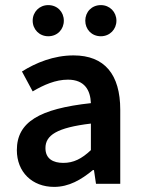

<svg xmlns="http://www.w3.org/2000/svg" viewBox="-20 -720 556 752"><path d="M192 12C250 12 298 -16 344 -54H348L356 0H451V-290C451 -428 390 -503 268 -503C190 -503 120 -474 66 -440L108 -362C152 -388 198 -408 246 -408C312 -408 334 -366 336 -316C134 -294 46 -242 46 -132C46 -46 106 12 192 12ZM336 -236V-132C300 -98 268 -82 228 -82C188 -82 158 -98 158 -140C158 -190 202 -220 336 -236ZM375 -578C410 -578 436 -605 436 -639C436 -673 410 -700 375 -700C339 -700 314 -673 314 -639C314 -605 339 -578 375 -578ZM108 -639C108 -605 134 -578 169 -578C205 -578 230 -605 230 -639C230 -673 205 -700 169 -700C134 -700 108 -673 108 -639Z"/></svg>

Font: DAIFUKU Sans Semibold
Style: Regular
Weight: 600
Designer: Original font ‘Source Sans 3’ : Paul D. Hunt
Foundry: Daifuku
Version: Version 1.000